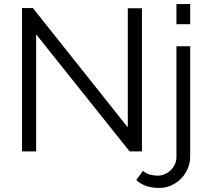

<svg xmlns="http://www.w3.org/2000/svg" viewBox="-20 -750 1037 951"><path d="M769 181Q736 181 707 172Q678 163 655 142L688 96Q704 110 723 115Q742 120 761 120Q779 120 795.5 113Q812 106 825 93.5Q838 81 846 64Q854 47 854 27V-521H922V23Q922 58 909 87Q896 116 874.5 137Q853 158 825.5 169.5Q798 181 769 181ZM854 -630V-730H922V-630ZM159 -580V0H89V-710H143L613 -119V-709H683V0H622Z"/></svg>

Font: Boldmen
Style: Regular
Weight: 400
Designer: Matt McInerney, Pablo Impallari, Rodrigo Fuenzalida
Foundry: LIVING CONCEPT
Version: Version 1.000